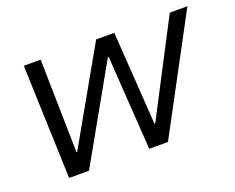

<svg xmlns="http://www.w3.org/2000/svg" viewBox="-87 -647 972 794"><g transform="rotate(-20 399.0 -250.0)"><path d="M95 0 77.5 -500H151.7L160 -90H163.3L395.8 -500H475.8L503.3 -90H506.7L720 -500H797.5L530 0H447.5L420 -415H416.7L182.5 0Z"/></g></svg>

Font: Funnel Sans Light
Style: Italic
Weight: 300
Italic angle: -14.036°
Designer: NORD ID, Kristian Moeller
Foundry: Dicotype
Version: Version 1.000